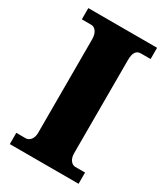

<svg xmlns="http://www.w3.org/2000/svg" viewBox="-179 -793 758 873"><g transform="rotate(30 200.0 -357.0)"><path d="M20 0H381V-59H330C311 -59 294 -78 294 -110V-599C294 -639 307 -655 330 -655H381V-714H20V-655H70C86 -655 106 -639 106 -600V-108C106 -75 86 -59 70 -59H20Z"/></g></svg>

Font: Noto Serif Tamil SemiCondensed Black
Style: Italic
Weight: 900
Width: 4
Italic angle: -12°
Designer: Indian Type Foundry, Tom Grace, and the Monotype Design Team
Foundry: Monotype Imaging Inc.
Version: Version 2.003